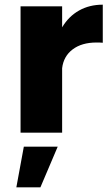

<svg xmlns="http://www.w3.org/2000/svg" viewBox="-20 -568 470 822"><path d="M420 -548V-385Q411 -386 393 -386Q330 -386 291 -356.5Q252 -327 246 -276V0H68V-541H246V-451Q274 -498 318.5 -523Q363 -548 420 -548ZM82 60H227L153 234H50Z"/></svg>

Font: Montserrat V1
Style: Bold
Weight: 700
Designer: Julieta Ulanovsky
Foundry: Julieta Ulanovsky
Version: Version 6.001